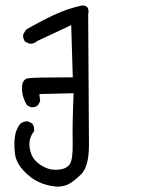

<svg xmlns="http://www.w3.org/2000/svg" viewBox="-20 -399 540 707"><path d="M187.5 288.1Q153.3 285.2 123 271.5Q92.8 257.8 66.4 229Q40 200.2 35.6 169.9Q31.2 139.6 34.2 109.4Q37.1 79.1 54.7 56.6Q67.4 46.9 83 47.9L98.6 55.7Q107.4 67.4 105.5 84Q85 110.4 88.9 142.1Q92.8 173.8 109.4 191.4Q126 209 148.4 218.8Q170.9 228.5 197.8 225.6Q224.6 222.7 236.8 205.6Q249 188.5 247.6 125Q246.1 61.5 251 -55.7L125 -52.7L127.9 -26.4L120.1 -11.7Q110.4 -2.9 93.8 -3.9L79.1 -11.7Q60.5 -43 61 -75.2Q61.5 -107.4 83.5 -110.8Q105.5 -114.3 248 -114.3L242.2 -306.6L117.2 -248Q104.5 -236.3 87.9 -238.3L73.2 -245.1Q63.5 -255.9 65.4 -272.5L76.2 -290Q125 -318.4 176.3 -342.8Q227.5 -367.2 282.2 -378.9Q311.5 -379.9 304.7 -344.7Q307.6 53.7 307.6 134.3Q307.6 214.8 278.3 243.2Q249 271.5 230 280.3Q210.9 289.1 187.5 288.1Z"/></svg>

Font: NaikaiFont
Style: Regular
Weight: 400
Version: Version 1.67